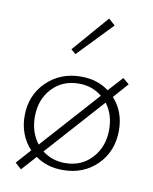

<svg xmlns="http://www.w3.org/2000/svg" viewBox="-82 -750 675 845"><g transform="rotate(10 255.5 -327.5)"><path d="M366 -662 218 -508 197 -526 337 -688ZM472 -418 413 -351Q465 -294 465 -210Q465 -117 404.5 -56.5Q344 4 251 4Q180 4 129 -33L70 33L42 8L100 -57Q45 -117 45 -202Q45 -294 106.5 -354.5Q168 -415 261 -415Q334 -415 385 -376L444 -441ZM90 -206Q90 -137 128 -88L360 -347Q316 -383 257 -383Q183 -383 136.5 -333Q90 -283 90 -206ZM422 -206Q422 -274 386 -321L154 -62Q197 -28 256 -28Q329 -28 375.5 -79Q422 -130 422 -206Z"/></g></svg>

Font: EauTestText Light
Style: Regular
Weight: 300
Designer: Christian Thalmann (Catharsis Fonts)
Version: Version 0.001;PS 000.001;hotconv 1.0.88;makeotf.lib2.5.64775